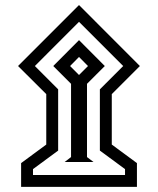

<svg xmlns="http://www.w3.org/2000/svg" viewBox="-20 -668 628 764"><path d="M51.8 -405.3 294.4 -647.9 536.6 -405.3 424.8 -293.5V-92.8L524.9 -19V75.7H64V-19L164.1 -92.8V-293.5ZM118.7 -405.3 211.4 -312.5V-68.8L111.3 4.9V28.3H477.5V4.9L377.4 -68.8V-312.5L470.2 -405.3L294.4 -581.1ZM237.3 -23.4 262.7 -43V-334.5L191.9 -405.3L294.4 -508.3L397 -405.3L326.2 -334.5V-43L352.1 -23.4ZM258.8 -405.3 294.4 -369.6 330.1 -405.3 294.4 -441.4Z"/></svg>

Font: Vazirmatn RD UI FD SemiBold
Style: Regular
Weight: 600
Designer: Saber Rastikerdar
Foundry: Saber Rastikerdar
Version: Version 33.003